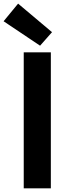

<svg xmlns="http://www.w3.org/2000/svg" viewBox="-38 -1026 388 1046"><path d="M91.3 0V-740.8H239V0ZM180.3 -777.1 -18.4 -910.2 60.6 -1006.3 245.4 -850.7Z"/></svg>

Font: Noto Sans JP
Style: Regular
Weight: 100
Designer: Ryoko NISHIZUKA 西塚涼子 (kana, bopomofo & ideographs); Paul D. Hunt (Latin, Greek & Cyrillic); Sandoll Communications 산돌커뮤니
Foundry: Adobe
Version: Version 2.004;hotconv 1.0.118;makeotfexe 2.5.65603